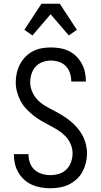

<svg xmlns="http://www.w3.org/2000/svg" viewBox="-20 -996 540 1024"><path d="M249 8Q224 8 199.5 4Q175 0 152 -10Q129 -20 110.5 -36.5Q92 -53 79 -74.5Q66 -96 60 -120.5Q54 -145 54 -170V-174H132V-171Q132 -148 140 -126.5Q148 -105 165 -90Q182 -75 204 -68.5Q226 -62 249 -62Q272 -62 295 -69Q318 -76 334.5 -92.5Q351 -109 359 -132Q367 -155 367 -178Q367 -204 356.5 -228Q346 -252 328 -270.5Q310 -289 288 -302.5Q266 -316 243 -328Q220 -340 198 -353Q176 -366 156 -382Q136 -398 118.5 -417Q101 -436 89 -459Q77 -482 70.5 -507Q64 -532 64 -558Q64 -582 69.5 -606.5Q75 -631 86.5 -653Q98 -675 115.5 -693Q133 -711 155 -722.5Q177 -734 201.5 -738.5Q226 -743 251 -743Q275 -743 299.5 -739Q324 -735 346 -724.5Q368 -714 385.5 -697Q403 -680 415 -658.5Q427 -637 432.5 -613Q438 -589 438 -565V-561H360V-564Q360 -585 353 -606.5Q346 -628 331 -643.5Q316 -659 294.5 -666Q273 -673 251 -673Q229 -673 207 -665Q185 -657 170 -640.5Q155 -624 148 -602Q141 -580 141 -557Q141 -532 151.5 -507.5Q162 -483 179.5 -464.5Q197 -446 219.5 -432.5Q242 -419 264.5 -407.5Q287 -396 309.5 -382.5Q332 -369 352 -353Q372 -337 389 -318Q406 -299 418.5 -276.5Q431 -254 437.5 -228.5Q444 -203 444 -178Q444 -152 438 -127.5Q432 -103 420 -80.5Q408 -58 389 -40.5Q370 -23 347.5 -12Q325 -1 299.5 3.5Q274 8 249 8ZM153 -807 110 -837 201 -976H299L390 -837L347 -807L250 -920Z"/></svg>

Font: Iosevka NFM
Style: Regular
Weight: 400
Monospace: yes
Designer: Belleve Invis
Foundry: Belleve Invis
Version: Version 29.0.4; ttfautohint (v1.8.4);Nerd Fonts 3.3.0